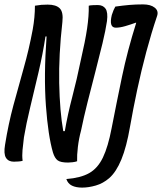

<svg xmlns="http://www.w3.org/2000/svg" viewBox="-39 -730 737 874"><path d="M263 85Q328 80 367 58Q406 36 429.5 -13Q453 -62 469 -146Q492 -264 516.5 -381.5Q541 -499 581 -626L580 -627Q555 -618 531 -611Q507 -604 488 -604Q456 -604 470 -662Q478 -687 486 -700Q521 -705 550 -707.5Q579 -710 612 -710Q647 -710 665.5 -695Q684 -680 676 -657Q650 -580 627 -494Q604 -408 585.5 -321Q567 -234 553 -154Q537 -61 513.5 -4Q490 53 458 81Q430 105 397 114.5Q364 124 335 124Q307 124 288.5 115Q270 106 263 85ZM64 2Q58 4 46.5 5Q35 6 24 6Q-1 6 -12 -12Q-23 -30 -16 -71Q-1 -165 22 -250.5Q45 -336 69 -420.5Q93 -505 110 -596Q120 -652 120 -704Q137 -707 149.5 -708Q162 -709 178 -709Q216 -709 233 -692Q250 -675 245 -630Q228 -480 230.5 -351.5Q233 -223 249 -133H256Q269 -209 290 -289Q311 -369 329 -457Q349 -543 357.5 -600.5Q366 -658 365 -704Q371 -706 384.5 -706.5Q398 -707 406 -707Q430 -707 441.5 -690.5Q453 -674 448 -634Q442 -593 427.5 -532.5Q413 -472 395 -403Q377 -334 359.5 -264.5Q342 -195 330 -136Q320 -99 315.5 -61Q311 -23 312 4Q304 7 291.5 8.5Q279 10 271 10Q237 10 223.5 0Q210 -10 202 -36Q180 -112 170 -248.5Q160 -385 173 -564H168Q156 -485 136.5 -401.5Q117 -318 98.5 -241.5Q80 -165 70 -105Q66 -73 63.5 -47Q61 -21 64 2Z"/></svg>

Font: Recursive Mn Csl St
Style: Italic
Weight: 400
Italic angle: -15°
Monospace: yes
Version: Version 1.079;hotconv 1.0.112;makeotfexe 2.5.65598; ttfautoh